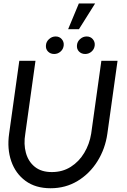

<svg xmlns="http://www.w3.org/2000/svg" viewBox="-20 -1040 710 1074"><path d="M263 13Q179 13 123 -28Q67 -69 43 -138.2Q19 -207.5 31 -292L88 -700H178.5L121.5 -292Q111.5 -233.5 125 -184.8Q138.5 -136 174.8 -106.8Q211 -77.5 270 -77.5Q330 -77.5 376 -106.8Q422 -136 451.2 -184.8Q480.5 -233.5 490 -292L547 -700H637.5L580.5 -292Q568.5 -207.5 525.2 -138.2Q482 -69 414.5 -28Q347 13 263 13ZM283 -738Q262 -738 248.5 -751.8Q235 -765.5 237 -787Q238.5 -807 254.5 -821.5Q270.5 -836 291.5 -836Q312 -836 325 -821.5Q338 -807 336.5 -787Q334.5 -765.5 319 -751.8Q303.5 -738 283 -738ZM456.5 -738Q435.5 -738 422 -751.8Q408.5 -765.5 410.5 -787Q412 -807 428 -821.5Q444 -836 465 -836Q485.5 -836 498.5 -821.5Q511.5 -807 510 -787Q508 -765.5 492.5 -751.8Q477 -738 456.5 -738ZM361 -876.5 421 -1020.5H512L421.5 -876.5Z"/></svg>

Font: Urbanist Medium
Style: Italic
Weight: 500
Italic angle: -8°
Designer: Corey Hu
Foundry: Corey Hu
Version: Version 1.330; ttfautohint (v1.8.4.7-5d5b)